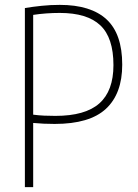

<svg xmlns="http://www.w3.org/2000/svg" viewBox="-20 -767 567 787"><path d="M82 0V-734Q114.5 -739.5 150.8 -743.2Q187 -747 225 -747Q352.5 -747 416.8 -687.5Q481 -628 481 -502Q481 -383 414.2 -321Q347.5 -259 204 -259Q181 -259 159.5 -260Q138 -261 116 -263V0ZM207 -292Q329.5 -292 387.2 -343.2Q445 -394.5 445 -500Q445 -612.5 391.2 -663.2Q337.5 -714 225 -714Q196.5 -714 169.5 -712Q142.5 -710 116 -706V-297Q138.5 -294 161.2 -293Q184 -292 207 -292Z"/></svg>

Font: Encode Sans Condensed Thin
Style: Regular
Weight: 100
Width: 3
Designer: Multiple Designers
Foundry: Impallari Type
Version: Version 3.002